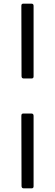

<svg xmlns="http://www.w3.org/2000/svg" viewBox="-20 -867 301 1052"><path d="M110 -437Q98 -437 98 -450L97 -835Q97 -841 99.5 -844Q102 -847 108 -847H152Q164 -847 164 -835V-448Q164 -437 153 -437ZM110 165Q98 165 98 152L97 -232Q97 -239 99.5 -242Q102 -245 108 -245H152Q164 -245 164 -232V154Q164 165 153 165Z"/></svg>

Font: Libre Franklin Thin
Style: Regular
Weight: 400
Version: Version 3.000